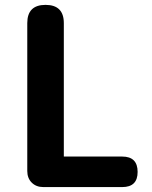

<svg xmlns="http://www.w3.org/2000/svg" viewBox="-20 -760 616 780"><path d="M476.6 0H156.2Q127 0 108.9 -18.1Q90.8 -36.1 90.8 -65.4V-666Q90.8 -740.2 165 -740.2Q239.3 -740.2 239.3 -666V-124H476.6Q539.1 -124 539.1 -61.5Q539.1 0 476.6 0Z"/></svg>

Font: GenSenMaruGothic TW TTF Bold
Style: Regular
Weight: 700
Version: Version 1.301